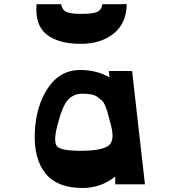

<svg xmlns="http://www.w3.org/2000/svg" viewBox="-20 -915 894 955"><path d="M382 -697Q271 -697 212 -743.5Q153 -790 162 -894H284Q289 -866 310 -856Q331 -846 382 -846Q440 -846 462.5 -855.5Q485 -865 489 -894H581L610 -895Q610 -801 546.5 -749Q483 -697 382 -697ZM701 2H553V-37Q483 20 390 20Q265 20 206.5 -52Q148 -124 153 -256Q159 -390 220 -479.5Q281 -569 385 -567Q465 -565 525 -530L521 -562H637ZM378 -165Q491 -165 522 -192.5Q553 -220 530 -299Q527 -309 521.5 -331Q516 -353 513 -363Q510 -373 503 -390Q496 -407 487 -415Q478 -423 465 -432.5Q452 -442 433 -445.5Q414 -449 389 -449Q348 -449 319.5 -420Q291 -391 265 -290Q244 -208 264.5 -186.5Q285 -165 378 -165Z"/></svg>

Font: OpenDyslexic
Style: Bold
Weight: 800
Designer: Abbie Gonzalez
Version: Version 0.920;hotconv 1.0.109;makeotfexe 2.5.65596